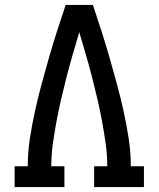

<svg xmlns="http://www.w3.org/2000/svg" viewBox="-20 -755 640 775"><path d="M39 0V-84H92Q92 -140 100.5 -195.5Q109 -251 121 -305.5Q133 -360 147.5 -414Q162 -468 177.5 -521.5Q193 -575 210 -628.5Q227 -682 245 -735H355Q373 -682 390 -628.5Q407 -575 422.5 -521.5Q438 -468 452.5 -414Q467 -360 479 -305.5Q491 -251 499.5 -195.5Q508 -140 508 -84H561V0H360V-84H413Q413 -130 406.5 -176Q400 -222 391.5 -267.5Q383 -313 372.5 -358Q362 -403 350.5 -447.5Q339 -492 326 -536.5Q313 -581 300 -625Q287 -581 274 -536.5Q261 -492 249.5 -447.5Q238 -403 227.5 -358Q217 -313 208.5 -267.5Q200 -222 193.5 -176Q187 -130 187 -84H240V0Z"/></svg>

Font: Iosevka Curly Slab MdEx
Style: Regular
Weight: 500
Width: 7
Monospace: yes
Designer: Belleve Invis
Foundry: Belleve Invis
Version: Version 11.1.0; ttfautohint (v1.8.3)